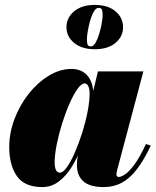

<svg xmlns="http://www.w3.org/2000/svg" viewBox="-20 -750 632 780"><path d="M152 10Q79.5 10 48.5 -34.8Q17.5 -79.5 17.5 -152.5Q17.5 -210 38.8 -266.2Q60 -322.5 96.2 -368.5Q132.5 -414.5 177.8 -442.2Q223 -470 271 -470Q296.5 -470 316.5 -458.5Q336.5 -447 348 -423.2Q359.5 -399.5 359.5 -363.5Q359.5 -347.5 354.2 -314.2Q349 -281 338.5 -238.8Q328 -196.5 311.2 -153Q294.5 -109.5 271.8 -72.5Q249 -35.5 219 -12.8Q189 10 152 10ZM223.5 -48.5Q236 -48.5 252 -71Q268 -93.5 284 -130.2Q300 -167 313.8 -210.2Q327.5 -253.5 335.8 -295.8Q344 -338 344 -371Q344 -383.5 341.5 -392.5Q339 -401.5 334.5 -406.2Q330 -411 324 -411Q310.5 -411 294.2 -388Q278 -365 261.8 -327.8Q245.5 -290.5 232 -247.2Q218.5 -204 210.2 -162Q202 -120 202 -88.5Q202 -72 207 -60.2Q212 -48.5 223.5 -48.5ZM402 10Q345 10 318.8 -13.2Q292.5 -36.5 292.5 -79.5Q292.5 -90 293.2 -97.5Q294 -105 295 -110L311 -184L337 -265.5L350.5 -346.5L378 -460H562.5L455 -55.5Q453 -48 453 -41Q453 -37 455.5 -34Q458 -31 463 -31Q471 -31 487 -41Q503 -51 524.8 -79.8Q546.5 -108.5 573 -165L592.5 -158.5Q565.5 -101 537.2 -63.8Q509 -26.5 475.8 -8.2Q442.5 10 402 10ZM365.5 -550Q312 -550 281 -575.8Q250 -601.5 250 -639.5Q250 -678 281 -704Q312 -730 365.5 -730Q418.5 -730 449.2 -704Q480 -678 480 -639.5Q480 -601.5 449.2 -575.8Q418.5 -550 365.5 -550ZM349.5 -561.5Q360 -561.5 368.5 -576.8Q377 -592 383.5 -613.8Q390 -635.5 393.5 -656.5Q397 -677.5 397 -689.5Q397 -698.5 395 -708.2Q393 -718 380 -718Q370 -718 361.2 -703Q352.5 -688 346.2 -666Q340 -644 336.5 -623Q333 -602 333 -590Q333 -581 335 -571.2Q337 -561.5 349.5 -561.5Z"/></svg>

Font: Bodoni Moda 11pt Black
Style: Italic
Weight: 900
Italic angle: -13°
Designer: Owen Earl
Foundry: indestructible type
Version: Version 2.004